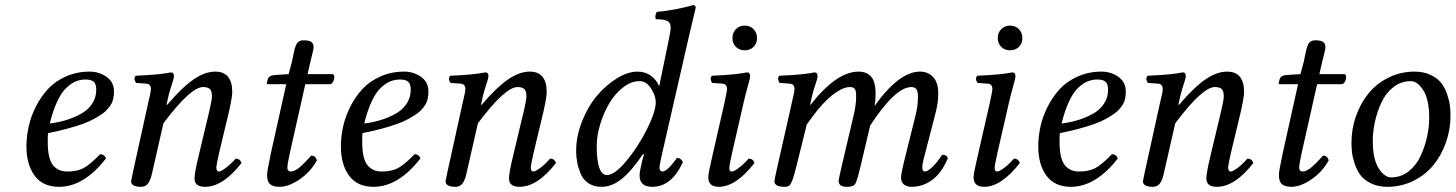

<svg xmlns="http://www.w3.org/2000/svg" viewBox="-20 -718 5671 748"><path d="M355 -368.2Q355 -390.6 345.2 -399.4Q335.4 -408.2 314 -408.2Q293.5 -408.2 275.6 -401.1Q257.8 -394 238.8 -376.2Q219.7 -358.4 203.1 -323.2Q186.5 -288.1 173.8 -236.8Q205.6 -240.7 234.6 -249.3Q263.7 -257.8 292.2 -272.7Q320.8 -287.6 337.9 -312.3Q355 -336.9 355 -368.2ZM167 -199.2Q166 -191.4 166 -165Q166 -101.1 185.8 -75.4Q205.6 -49.8 242.2 -49.8Q279.3 -49.8 304 -62.3Q328.6 -74.7 370.1 -117.2Q386.2 -117.2 393.1 -101.1Q307.1 9.8 210 9.8Q147 9.8 115 -33.4Q83 -76.7 83 -147.9Q83 -185.5 91.6 -224.6Q100.1 -263.7 119.6 -302.5Q139.2 -341.3 167 -371.3Q194.8 -401.4 237.1 -420.2Q279.3 -439 329.1 -439Q366.2 -439 395 -418.7Q423.8 -398.4 423.8 -362.8Q423.8 -354 423.6 -348.6Q423.3 -343.3 420.9 -332.5Q418.5 -321.8 414.3 -314.2Q410.2 -306.6 401.1 -295.4Q392.1 -284.2 379.6 -275.4Q367.2 -266.6 347.7 -255.6Q328.1 -244.6 303.2 -235.6Q278.3 -226.6 243.4 -217Q208.5 -207.5 167 -199.2Z M490.7 -12.2Q490.7 -14.6 498 -47.9L556.6 -314Q567.9 -359.9 567.9 -371.1Q567.9 -390.6 549.8 -392.1L509.8 -395Q499 -411.6 508.8 -422.9Q602.1 -426.8 646 -436Q657.7 -436 657.7 -420.9Q657.7 -415 654.1 -403.8Q650.4 -392.6 643.3 -369.6Q636.2 -346.7 630.9 -319.8L628.9 -310.1H631.8Q689.5 -377.9 733.9 -408.4Q778.3 -439 818.8 -439Q884.8 -439 884.8 -358.9Q884.8 -340.3 872.1 -283.2L834 -124Q822.8 -74.2 822.8 -66.9Q822.8 -49.8 833 -49.8Q840.8 -49.8 860.1 -64.2Q879.4 -78.6 897.9 -100.1Q915 -100.1 920.9 -83Q848.6 9.8 778.8 9.8Q737.8 9.8 737.8 -22.9Q737.8 -44.9 754.9 -115.2L793 -274.9Q805.7 -326.7 805.7 -342.8Q805.7 -364.3 797.1 -371.6Q788.6 -378.9 771 -378.9Q722.7 -378.9 616.7 -237.8L572.8 -44.9Q566.9 -16.6 556.9 -3.4Q546.9 9.8 529.8 9.8Q490.7 9.8 490.7 -12.2Z M1034.7 -118.2 1095.2 -390.1H1025.4Q1019.5 -390.1 1019.5 -392.1Q1019.5 -397.5 1023.4 -409.2Q1027.3 -424.3 1051.3 -425.8L1104.5 -429.2L1117.7 -479Q1119.6 -487.3 1122.3 -501.5Q1125 -515.6 1127.2 -524.2Q1129.4 -532.7 1133.3 -542.2Q1137.2 -551.8 1144.3 -556.4Q1151.4 -561 1161.6 -561Q1184.6 -561 1193.1 -554.4Q1201.7 -547.9 1201.7 -534.2Q1201.7 -528.8 1199.2 -518.3Q1196.8 -507.8 1193.4 -494.4Q1189.9 -481 1188.5 -474.1L1178.2 -429.2H1277.3Q1285.2 -423.3 1281.2 -408.7Q1277.3 -394 1267.6 -390.1H1169.4L1110.4 -127Q1099.6 -80.1 1099.6 -64Q1099.6 -56.2 1104 -53Q1108.4 -49.8 1112.3 -49.8Q1125.5 -49.8 1142.6 -62.5Q1159.7 -75.2 1192.4 -111.8Q1210 -111.8 1214.4 -92.8Q1189.5 -47.9 1147 -19Q1104.5 9.8 1069.3 9.8Q1044.9 9.8 1032.7 -0.2Q1020.5 -10.3 1020.5 -36.1Q1020.5 -51.3 1034.7 -118.2Z M1580.1 -368.2Q1580.1 -390.6 1570.3 -399.4Q1560.5 -408.2 1539.1 -408.2Q1518.6 -408.2 1500.7 -401.1Q1482.9 -394 1463.9 -376.2Q1444.8 -358.4 1428.2 -323.2Q1411.6 -288.1 1398.9 -236.8Q1430.7 -240.7 1459.7 -249.3Q1488.8 -257.8 1517.3 -272.7Q1545.9 -287.6 1563 -312.3Q1580.1 -336.9 1580.1 -368.2ZM1392.1 -199.2Q1391.1 -191.4 1391.1 -165Q1391.1 -101.1 1410.9 -75.4Q1430.7 -49.8 1467.3 -49.8Q1504.4 -49.8 1529.1 -62.3Q1553.7 -74.7 1595.2 -117.2Q1611.3 -117.2 1618.2 -101.1Q1532.2 9.8 1435.1 9.8Q1372.1 9.8 1340.1 -33.4Q1308.1 -76.7 1308.1 -147.9Q1308.1 -185.5 1316.7 -224.6Q1325.2 -263.7 1344.7 -302.5Q1364.3 -341.3 1392.1 -371.3Q1419.9 -401.4 1462.2 -420.2Q1504.4 -439 1554.2 -439Q1591.3 -439 1620.1 -418.7Q1648.9 -398.4 1648.9 -362.8Q1648.9 -354 1648.7 -348.6Q1648.4 -343.3 1646 -332.5Q1643.6 -321.8 1639.4 -314.2Q1635.3 -306.6 1626.2 -295.4Q1617.2 -284.2 1604.7 -275.4Q1592.3 -266.6 1572.8 -255.6Q1553.2 -244.6 1528.3 -235.6Q1503.4 -226.6 1468.5 -217Q1433.6 -207.5 1392.1 -199.2Z M1715.8 -12.2Q1715.8 -14.6 1723.1 -47.9L1781.7 -314Q1793 -359.9 1793 -371.1Q1793 -390.6 1774.9 -392.1L1734.9 -395Q1724.1 -411.6 1733.9 -422.9Q1827.1 -426.8 1871.1 -436Q1882.8 -436 1882.8 -420.9Q1882.8 -415 1879.2 -403.8Q1875.5 -392.6 1868.4 -369.6Q1861.3 -346.7 1856 -319.8L1854 -310.1H1856.9Q1914.6 -377.9 1959 -408.4Q2003.4 -439 2043.9 -439Q2109.9 -439 2109.9 -358.9Q2109.9 -340.3 2097.2 -283.2L2059.1 -124Q2047.9 -74.2 2047.9 -66.9Q2047.9 -49.8 2058.1 -49.8Q2065.9 -49.8 2085.2 -64.2Q2104.5 -78.6 2123 -100.1Q2140.1 -100.1 2146 -83Q2073.7 9.8 2003.9 9.8Q1962.9 9.8 1962.9 -22.9Q1962.9 -44.9 1980 -115.2L2018.1 -274.9Q2030.8 -326.7 2030.8 -342.8Q2030.8 -364.3 2022.2 -371.6Q2013.7 -378.9 1996.1 -378.9Q1947.8 -378.9 1841.8 -237.8L1797.9 -44.9Q1792 -16.6 1782 -3.4Q1772 9.8 1754.9 9.8Q1715.8 9.8 1715.8 -12.2Z M2304.7 -149.9Q2304.7 -36.1 2344.7 -36.1Q2375 -36.1 2421.1 -92Q2467.3 -147.9 2501 -215.8Q2534.7 -283.7 2534.7 -318.8Q2534.7 -345.2 2516.4 -373.5Q2498 -401.9 2471.7 -401.9Q2438.5 -401.9 2407 -377.2Q2375.5 -352.5 2353.5 -315.2Q2331.5 -277.8 2318.1 -233.4Q2304.7 -189 2304.7 -149.9ZM2224.6 -129.9Q2224.6 -187.5 2247.6 -245.4Q2270.5 -303.2 2305.7 -345Q2340.8 -386.7 2383.3 -412.8Q2425.8 -439 2463.4 -439Q2493.7 -439 2515.6 -423.1Q2537.6 -407.2 2547.4 -382.8H2548.3L2585.4 -563Q2592.8 -595.7 2592.8 -610.8Q2592.8 -629.9 2579.3 -636.5Q2565.9 -643.1 2534.7 -643.1Q2530.3 -657.2 2538.6 -671.9Q2569.3 -673.8 2614 -682.4Q2658.7 -690.9 2678.7 -698.2Q2690.4 -698.2 2690.4 -688Q2684.1 -662.6 2665.5 -583L2559.6 -120.1Q2549.3 -75.7 2549.3 -64Q2549.3 -56.2 2553.5 -53Q2557.6 -49.8 2561.5 -49.8Q2579.1 -49.8 2617.7 -103Q2631.8 -103 2640.6 -86.9Q2596.7 9.8 2521.5 9.8Q2471.7 9.8 2471.7 -34.2Q2471.7 -49.8 2481.4 -89.8L2488.8 -116.2L2485.4 -118.2Q2439.5 -50.8 2401.6 -20.5Q2363.8 9.8 2322.8 9.8Q2293 9.8 2272.2 -4.4Q2251.5 -18.6 2241.9 -41.7Q2232.4 -64.9 2228.5 -86.2Q2224.6 -107.4 2224.6 -129.9Z M2877.4 -319.8 2832.5 -124Q2821.3 -74.2 2821.3 -64Q2821.3 -49.8 2830.6 -49.8Q2839.4 -49.8 2858.6 -64.2Q2877.9 -78.6 2896.5 -100.1Q2913.6 -100.1 2919.4 -83Q2847.2 9.8 2780.3 9.8Q2739.3 9.8 2739.3 -27.8Q2739.3 -43 2756.3 -115.2L2803.2 -320.8Q2812.5 -364.7 2812.5 -371.1Q2812.5 -390.6 2794.4 -392.1L2754.4 -395Q2743.7 -411.6 2753.4 -422.9Q2846.2 -426.8 2890.1 -436Q2902.3 -436 2902.3 -420.9Q2902.3 -415 2899.4 -404.1Q2896.5 -393.1 2889.9 -369.4Q2883.3 -345.7 2877.4 -319.8ZM2846.9 -535.4Q2833.5 -548.8 2833.5 -569.8Q2833.5 -590.8 2846.9 -604.5Q2860.4 -618.2 2881.3 -618.2Q2902.3 -618.2 2915.8 -604.5Q2929.2 -590.8 2929.2 -569.8Q2929.2 -548.8 2915.8 -535.4Q2902.3 -522 2881.3 -522Q2860.4 -522 2846.9 -535.4Z M3138.2 -319.8 3136.2 -310.1H3138.2Q3238.8 -439 3325.2 -439Q3356 -439 3373.5 -419.7Q3391.1 -400.4 3391.1 -352.1Q3391.1 -326.7 3387.2 -305.2Q3482.9 -439 3564 -439Q3595.2 -439 3615.2 -418Q3635.3 -397 3635.3 -354Q3635.3 -318.8 3625 -278.8L3579.1 -101.1Q3573.2 -79.6 3573.2 -65.9Q3573.2 -49.8 3583 -49.8Q3594.2 -49.8 3613.3 -68.4Q3632.3 -86.9 3650.4 -115.2Q3669.4 -115.2 3672.4 -101.1Q3648.9 -44.9 3612.3 -17.6Q3575.7 9.8 3531.2 9.8Q3512.7 9.8 3501.5 0.7Q3490.2 -8.3 3490.2 -26.9Q3490.2 -42 3508.3 -113.8L3547.4 -271Q3556.2 -305.7 3556.2 -340.8Q3556.2 -362.8 3549.8 -370.8Q3543.5 -378.9 3530.3 -378.9Q3468.3 -378.9 3370.1 -229L3333 -71.8Q3326.7 -45.4 3323.2 -33.2Q3319.8 -21 3315.9 -10.3Q3312 0.5 3306.9 3.7Q3301.8 6.8 3295.9 8.3Q3290 9.8 3278.3 9.8Q3247.1 9.8 3247.1 -14.2Q3247.1 -18.1 3259.3 -71.8L3307.1 -274.9Q3315.4 -312 3315.4 -341.8Q3315.4 -351.1 3314.9 -356.2Q3314.5 -361.3 3312.3 -367.4Q3310.1 -373.5 3304.9 -376.2Q3299.8 -378.9 3291 -378.9Q3261.7 -378.9 3219.5 -345Q3177.2 -311 3123 -232.9L3083 -71.8Q3073.2 -32.2 3066.9 -15.9Q3060.5 0.5 3054.7 5.1Q3048.8 9.8 3036.1 9.8Q2997.1 9.8 2997.1 -12.2Q2997.1 -18.1 3009.3 -71.8L3064 -314Q3075.2 -359.9 3075.2 -371.1Q3075.2 -390.6 3057.1 -392.1L3017.1 -395Q3006.3 -411.6 3016.1 -422.9Q3109.4 -426.8 3153.3 -436Q3165 -436 3165 -420.9Q3165 -415 3161.4 -403.8Q3157.7 -392.6 3150.6 -369.6Q3143.6 -346.7 3138.2 -319.8Z M3911.1 -319.8 3866.2 -124Q3855 -74.2 3855 -64Q3855 -49.8 3864.3 -49.8Q3873 -49.8 3892.3 -64.2Q3911.6 -78.6 3930.2 -100.1Q3947.3 -100.1 3953.1 -83Q3880.9 9.8 3814 9.8Q3772.9 9.8 3772.9 -27.8Q3772.9 -43 3790 -115.2L3836.9 -320.8Q3846.2 -364.7 3846.2 -371.1Q3846.2 -390.6 3828.1 -392.1L3788.1 -395Q3777.3 -411.6 3787.1 -422.9Q3879.9 -426.8 3923.8 -436Q3936 -436 3936 -420.9Q3936 -415 3933.1 -404.1Q3930.2 -393.1 3923.6 -369.4Q3917 -345.7 3911.1 -319.8ZM3880.6 -535.4Q3867.2 -548.8 3867.2 -569.8Q3867.2 -590.8 3880.6 -604.5Q3894 -618.2 3915 -618.2Q3936 -618.2 3949.5 -604.5Q3962.9 -590.8 3962.9 -569.8Q3962.9 -548.8 3949.5 -535.4Q3936 -522 3915 -522Q3894 -522 3880.6 -535.4Z M4296.9 -368.2Q4296.9 -390.6 4287.1 -399.4Q4277.3 -408.2 4255.9 -408.2Q4235.4 -408.2 4217.5 -401.1Q4199.7 -394 4180.7 -376.2Q4161.6 -358.4 4145 -323.2Q4128.4 -288.1 4115.7 -236.8Q4147.5 -240.7 4176.5 -249.3Q4205.6 -257.8 4234.1 -272.7Q4262.7 -287.6 4279.8 -312.3Q4296.9 -336.9 4296.9 -368.2ZM4108.9 -199.2Q4107.9 -191.4 4107.9 -165Q4107.9 -101.1 4127.7 -75.4Q4147.5 -49.8 4184.1 -49.8Q4221.2 -49.8 4245.8 -62.3Q4270.5 -74.7 4312 -117.2Q4328.1 -117.2 4335 -101.1Q4249 9.8 4151.9 9.8Q4088.9 9.8 4056.9 -33.4Q4024.9 -76.7 4024.9 -147.9Q4024.9 -185.5 4033.4 -224.6Q4042 -263.7 4061.5 -302.5Q4081.1 -341.3 4108.9 -371.3Q4136.7 -401.4 4179 -420.2Q4221.2 -439 4271 -439Q4308.1 -439 4336.9 -418.7Q4365.7 -398.4 4365.7 -362.8Q4365.7 -354 4365.5 -348.6Q4365.2 -343.3 4362.8 -332.5Q4360.4 -321.8 4356.2 -314.2Q4352.1 -306.6 4343 -295.4Q4334 -284.2 4321.5 -275.4Q4309.1 -266.6 4289.6 -255.6Q4270 -244.6 4245.1 -235.6Q4220.2 -226.6 4185.3 -217Q4150.4 -207.5 4108.9 -199.2Z M4432.6 -12.2Q4432.6 -14.6 4439.9 -47.9L4498.5 -314Q4509.8 -359.9 4509.8 -371.1Q4509.8 -390.6 4491.7 -392.1L4451.7 -395Q4440.9 -411.6 4450.7 -422.9Q4543.9 -426.8 4587.9 -436Q4599.6 -436 4599.6 -420.9Q4599.6 -415 4595.9 -403.8Q4592.3 -392.6 4585.2 -369.6Q4578.1 -346.7 4572.8 -319.8L4570.8 -310.1H4573.7Q4631.3 -377.9 4675.8 -408.4Q4720.2 -439 4760.7 -439Q4826.7 -439 4826.7 -358.9Q4826.7 -340.3 4814 -283.2L4775.9 -124Q4764.6 -74.2 4764.6 -66.9Q4764.6 -49.8 4774.9 -49.8Q4782.7 -49.8 4802 -64.2Q4821.3 -78.6 4839.8 -100.1Q4856.9 -100.1 4862.8 -83Q4790.5 9.8 4720.7 9.8Q4679.7 9.8 4679.7 -22.9Q4679.7 -44.9 4696.8 -115.2L4734.9 -274.9Q4747.6 -326.7 4747.6 -342.8Q4747.6 -364.3 4739 -371.6Q4730.5 -378.9 4712.9 -378.9Q4664.6 -378.9 4558.6 -237.8L4514.6 -44.9Q4508.8 -16.6 4498.8 -3.4Q4488.8 9.8 4471.7 9.8Q4432.6 9.8 4432.6 -12.2Z M4976.6 -118.2 5037.1 -390.1H4967.3Q4961.4 -390.1 4961.4 -392.1Q4961.4 -397.5 4965.3 -409.2Q4969.2 -424.3 4993.2 -425.8L5046.4 -429.2L5059.6 -479Q5061.5 -487.3 5064.2 -501.5Q5066.9 -515.6 5069.1 -524.2Q5071.3 -532.7 5075.2 -542.2Q5079.1 -551.8 5086.2 -556.4Q5093.3 -561 5103.5 -561Q5126.5 -561 5135 -554.4Q5143.6 -547.9 5143.6 -534.2Q5143.6 -528.8 5141.1 -518.3Q5138.7 -507.8 5135.3 -494.4Q5131.8 -481 5130.4 -474.1L5120.1 -429.2H5219.2Q5227.1 -423.3 5223.1 -408.7Q5219.2 -394 5209.5 -390.1H5111.3L5052.2 -127Q5041.5 -80.1 5041.5 -64Q5041.5 -56.2 5045.9 -53Q5050.3 -49.8 5054.2 -49.8Q5067.4 -49.8 5084.5 -62.5Q5101.6 -75.2 5134.3 -111.8Q5151.9 -111.8 5156.2 -92.8Q5131.3 -47.9 5088.9 -19Q5046.4 9.8 5011.2 9.8Q4986.8 9.8 4974.6 -0.2Q4962.4 -10.3 4962.4 -36.1Q4962.4 -51.3 4976.6 -118.2Z M5476.1 -401.9Q5438.5 -401.9 5408.7 -378.7Q5378.9 -355.5 5362.1 -319.3Q5345.2 -283.2 5336.7 -244.6Q5328.1 -206.1 5328.1 -169.9Q5328.1 -98.6 5350.8 -62.7Q5373.5 -26.9 5399.9 -26.9Q5437.5 -26.9 5467.3 -50Q5497.1 -73.2 5513.9 -109.4Q5530.8 -145.5 5539.3 -184.1Q5547.9 -222.7 5547.9 -258.8Q5547.9 -330.1 5525.1 -366Q5502.4 -401.9 5476.1 -401.9ZM5384.8 9.8Q5348.6 9.8 5321.8 -3.4Q5294.9 -16.6 5280.8 -34.9Q5266.6 -53.2 5258.1 -78.9Q5249.5 -104.5 5247.3 -123.3Q5245.1 -142.1 5245.1 -162.1Q5245.1 -215.8 5262.7 -265.9Q5280.3 -315.9 5311.5 -354.2Q5342.8 -392.6 5389.6 -415.8Q5436.5 -439 5491.2 -439Q5527.3 -439 5554.2 -425.8Q5581.1 -412.6 5595.2 -394.3Q5609.4 -376 5617.9 -350.3Q5626.5 -324.7 5628.7 -305.9Q5630.9 -287.1 5630.9 -267.1Q5630.9 -213.4 5613.3 -163.3Q5595.7 -113.3 5564.5 -75Q5533.2 -36.6 5486.3 -13.4Q5439.5 9.8 5384.8 9.8Z"/></svg>

Font: Common Serif
Style: Italic
Weight: 400
Italic angle: -12°
Designer: Philipp H. Poll, Khaled Hosny
Foundry: Stefan Peev, Context Ltd.
Version: Version 1.026